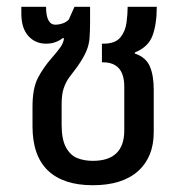

<svg xmlns="http://www.w3.org/2000/svg" viewBox="-20 -537 550 567"><path d="M254 10Q167 10 121.5 -33.5Q76 -77 76 -164V-222Q76 -277 92.5 -308Q109 -339 133 -366Q147 -382 157 -395.5Q167 -409 169 -423L166 -425Q156 -417 143.5 -412.5Q131 -408 116 -408Q84 -408 63.5 -431Q43 -454 43 -497V-517H116Q116 -464 144 -464Q153 -464 164 -467.5Q175 -471 183 -479L200 -517H246V-474Q246 -446 244.5 -425.5Q243 -405 235 -386Q227 -367 209 -341Q195 -323 184.5 -308.5Q174 -294 168 -276Q162 -258 162 -229V-169Q162 -125 175 -101.5Q188 -78 208.5 -70Q229 -62 254 -62Q347 -62 347 -152V-281Q347 -353 284 -353H281V-408H285Q320 -408 335 -426Q350 -444 353.5 -469.5Q357 -495 357 -517H443Q443 -466 430.5 -432Q418 -398 378 -382V-379Q411 -368 422.5 -341Q434 -314 434 -273V-147Q434 -73 387.5 -31.5Q341 10 254 10Z"/></svg>

Font: Noto Sans Thai UI SemCond
Style: Regular
Weight: 400
Width: 4
Designer: Monotype Design Team
Foundry: Monotype Imaging Inc.
Version: Version 2.000